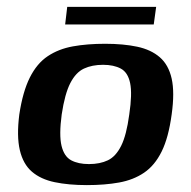

<svg xmlns="http://www.w3.org/2000/svg" viewBox="-20 -531 555 557"><path d="M232 6Q179 6 138.5 -2.5Q98 -11 72.5 -33Q47 -55 37.5 -95.5Q28 -136 36 -199Q46 -265 66.5 -306Q87 -347 118.5 -368Q150 -389 191.5 -396.5Q233 -404 285 -404Q338 -404 378 -395.5Q418 -387 443.5 -365Q469 -343 478 -303Q487 -263 478 -199Q469 -132 449 -91.5Q429 -51 398 -30Q367 -9 325.5 -1.5Q284 6 232 6ZM238 -55Q270 -55 293 -66Q316 -77 331.5 -108Q347 -139 355 -199Q364 -259 357.5 -290Q351 -321 330.5 -332Q310 -343 279 -343Q247 -343 223.5 -332Q200 -321 184 -290Q168 -259 159 -199Q151 -139 158.5 -108Q166 -77 186.5 -66Q207 -55 238 -55ZM169 -460 175 -511H433L426 -460Z"/></svg>

Font: Genos SemiBold
Style: Italic
Weight: 600
Italic angle: -8°
Version: Version 1.010